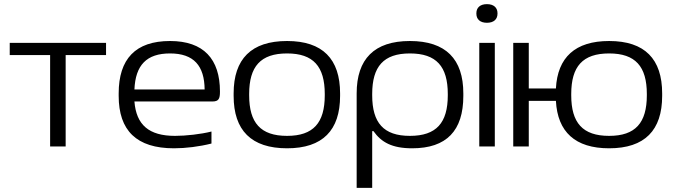

<svg xmlns="http://www.w3.org/2000/svg" viewBox="-20 -707 3249 927"><path d="M222 0H297V-441H492V-500H27V-441H222Z M1042 -265C1042 -422 963 -509 801 -509C634 -509 553 -422 553 -256V-244C553 -77 639 9 820 9C876 9 942 1 1001 -14V-72C950 -59 877 -51 825 -51C699 -51 638 -104 629 -217H1005C1036 -217 1042 -230 1042 -265ZM629 -275C634 -393 688 -449 801 -449C916 -449 967 -389 968 -275Z M1108 -256V-244C1108 -78 1193 9 1366 9C1538 9 1622 -78 1622 -244V-256C1622 -422 1538 -509 1366 -509C1193 -509 1108 -422 1108 -256ZM1183 -247V-253C1183 -386 1238 -449 1366 -449C1493 -449 1548 -386 1548 -253V-247C1548 -114 1493 -51 1366 -51C1238 -51 1183 -114 1183 -247Z M2217 -244V-256C2217 -422 2132 -509 1959 -509C1787 -509 1702 -422 1702 -256V200H1777V-74H1783C1821 -20 1873 9 1970 9C2136 9 2217 -76 2217 -244ZM1777 -247V-253C1777 -386 1832 -449 1959 -449C2087 -449 2142 -386 2142 -253V-247C2142 -114 2087 -51 1959 -51C1832 -51 1777 -114 1777 -247Z M2294 -500V0H2369V-500ZM2280 -641C2280 -614 2298 -597 2331 -597C2364 -597 2382 -614 2382 -641V-643C2382 -670 2364 -687 2331 -687C2298 -687 2280 -670 2280 -643Z M2458 0H2533V-220H2664C2672 -70 2757 9 2921 9C3093 9 3177 -78 3177 -244V-256C3177 -422 3093 -509 2921 -509C2757 -509 2672 -430 2664 -280H2533V-500H2458ZM2738 -247V-253C2738 -386 2793 -449 2921 -449C3048 -449 3103 -386 3103 -253V-247C3103 -114 3048 -51 2921 -51C2793 -51 2738 -114 2738 -247Z"/></svg>

Font: LT Wave Light
Style: Regular
Weight: 300
Designer: Daniel Lyons
Version: Version 2.5 (Glyphs App)